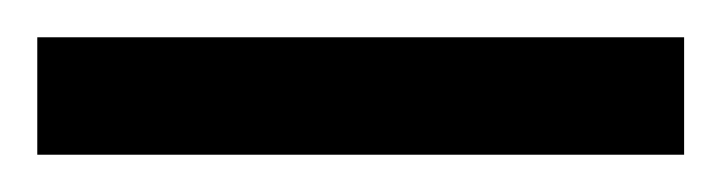

<svg xmlns="http://www.w3.org/2000/svg" viewBox="-20 -675 387 103"><path d="M0 -592V-655H347V-592Z"/></svg>

Font: DM Sans 9pt
Style: Regular
Weight: 400
Designer: Colophon Foundry, Jonny Pinhorn
Foundry: Colophon Foundry
Version: Version 4.004;gftools[0.9.30]